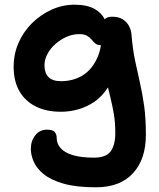

<svg xmlns="http://www.w3.org/2000/svg" viewBox="-20 -536 677 816"><path d="M388 260Q304 260 250 244.5Q196 229 165.5 204Q135 179 123 150.5Q111 122 111 97Q111 63 130 39Q149 15 180 15Q203 15 212 24.5Q221 34 221 51Q221 75 238 94Q255 113 290 123.5Q325 134 379 134Q431 134 450.5 107Q470 80 470 29Q470 -15 464 -50.5Q458 -86 450 -118Q444 -141 439 -164Q438 -163 437 -162Q413 -125 380.5 -103Q348 -81 311.5 -71Q275 -61 239 -61Q177 -61 132 -83.5Q87 -106 62.5 -148.5Q38 -191 38 -252Q38 -307 59 -354.5Q80 -402 116.5 -438Q153 -474 199.5 -495Q246 -516 297 -516Q350 -516 382 -498Q412 -481 425 -454Q435 -465 456 -465Q484 -465 501.5 -454Q519 -443 528.5 -425Q538 -407 539 -387Q544 -327 554 -279Q564 -231 574.5 -185.5Q585 -140 592.5 -87Q600 -34 600 37Q600 141 545 200.5Q490 260 388 260ZM409 -344Q409 -344 408 -344Q394 -344 385.5 -351Q377 -358 369.5 -367.5Q362 -377 350 -384Q338 -391 317 -391Q289 -391 263 -379.5Q237 -368 215.5 -349Q194 -330 181.5 -306.5Q169 -283 169 -258Q169 -226 186 -208.5Q203 -191 239 -191Q290 -191 329.5 -214.5Q369 -238 392 -287Q404 -312 409 -344Z"/></svg>

Font: Shantell Sans Light SemiBold
Style: Regular
Weight: 600
Version: Version 1.008;[ac192a2d6]